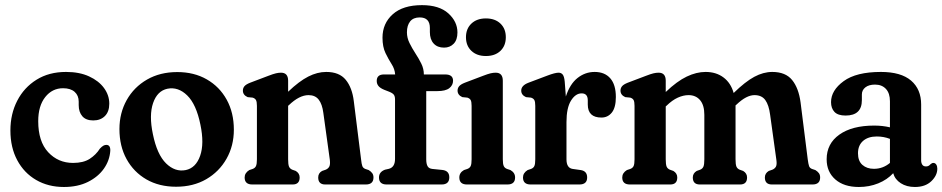

<svg xmlns="http://www.w3.org/2000/svg" viewBox="-20 -736 3760 766"><path d="M416 -322.5Q416 -290.5 398.5 -273Q381 -255.5 352 -255.5Q323 -255.5 308.5 -272.2Q294 -289 294 -316.5V-330.5Q294 -355 277.8 -369.5Q261.5 -384 231.5 -384Q188.5 -384 160.5 -348.8Q132.5 -313.5 132.5 -252.5Q132.5 -171.5 172.2 -128.8Q212 -86 271.5 -86Q312.5 -86 337.8 -102.2Q363 -118.5 378.5 -143Q387 -152 392.8 -155Q398.5 -158 404 -158Q421 -158 420 -134.5Q417.5 -96 394.5 -63.2Q371.5 -30.5 330.8 -10.2Q290 10 235 10Q172.5 10 124.2 -18Q76 -46 48.8 -96.8Q21.5 -147.5 21.5 -215.5Q21.5 -281.5 48.8 -334.2Q76 -387 125.8 -418Q175.5 -449 243.5 -449Q297 -449 335.5 -431.2Q374 -413.5 395 -384.8Q416 -356 416 -322.5Z M687 -448.5Q754.5 -448.5 805.2 -419.2Q856 -390 884.5 -338.2Q913 -286.5 913 -218.5Q913 -154.5 883.8 -102.8Q854.5 -51 802.8 -21Q751 9 682.5 9Q615 9 564.2 -20.2Q513.5 -49.5 485 -101.2Q456.5 -153 456.5 -221Q456.5 -285 485.5 -336.8Q514.5 -388.5 566.5 -418.5Q618.5 -448.5 687 -448.5ZM721 -57.5Q761.5 -66 778.5 -114.5Q795.5 -163 779.5 -239Q763 -320 727 -355.2Q691 -390.5 648 -382Q607.5 -373.5 590.8 -325Q574 -276.5 590 -200.5Q606.5 -119.5 642.5 -84.2Q678.5 -49 721 -57.5Z M1129.5 -414V-370Q1173.5 -412 1209.8 -430.5Q1246 -449 1281.5 -449Q1333.5 -449 1359.2 -417.8Q1385 -386.5 1391.5 -332.5L1420.5 -100.5Q1422.5 -81.5 1425.5 -73.5Q1428.5 -65.5 1437.5 -62L1451 -57.5Q1460 -52 1465 -45.2Q1470 -38.5 1470 -28Q1470 0 1439.5 0H1277.5Q1249.5 0 1249.5 -28Q1249.5 -45.5 1265 -54L1279.5 -59Q1289 -63 1293.5 -71Q1298 -79 1296 -97.5L1270 -285.5Q1265.5 -320.5 1251.5 -338.5Q1237.5 -356.5 1211 -356.5Q1174 -356.5 1132 -316L1129.5 -314V-100.5Q1129.5 -80 1133 -71.5Q1136.5 -63 1146 -59L1160 -54Q1175.5 -44.5 1175.5 -28Q1175.5 0 1147.5 0H986.5Q956 0 956 -28Q956 -46 974.5 -57.5L988 -62Q997.5 -65.5 1001.2 -73.5Q1005 -81.5 1005 -100.5V-313.5Q1005 -330 1001.2 -336.8Q997.5 -343.5 988 -346.5L968 -348.5Q949 -357 949 -374.5Q949 -384.5 955.2 -392Q961.5 -399.5 978 -406L1050.5 -433.5Q1070 -441 1080.8 -443.5Q1091.5 -446 1101 -446Q1129.5 -446 1129.5 -414Z M1680.5 -100.5Q1680.5 -82.5 1685.8 -73Q1691 -63.5 1705 -62L1744.5 -58Q1772.5 -55 1772.5 -28.5Q1772.5 0 1742 0H1522.5Q1492 0 1492 -28Q1492 -50 1516 -59L1531.5 -62.5Q1556 -69 1556 -102V-339.5Q1556 -352.5 1550.5 -359Q1545 -365.5 1529 -371.5L1513.5 -377.5Q1496.5 -384.5 1489.8 -393Q1483 -401.5 1483 -413Q1483 -439 1512 -439H1556.5Q1555 -460.5 1542.5 -480Q1530 -499.5 1518 -524.2Q1506 -549 1506 -585.5Q1506 -642.5 1546.8 -679Q1587.5 -715.5 1663.5 -715.5Q1732 -715.5 1768.5 -682.8Q1805 -650 1805 -606.5Q1805 -577 1790 -561.5Q1775 -546 1751.5 -546Q1725 -546 1710 -562.5Q1695 -579 1695 -608V-624.5Q1695 -666.5 1654.5 -666.5Q1629 -666.5 1616.2 -650.5Q1603.5 -634.5 1603.5 -607Q1603.5 -585 1613.8 -564.2Q1624 -543.5 1637.2 -523.2Q1650.5 -503 1660.8 -482.2Q1671 -461.5 1671 -439H1756Q1787.5 -439 1787.5 -414Q1787.5 -396 1772.5 -384.2Q1757.5 -372.5 1724.5 -372.5H1680.5ZM1918.5 -512.5Q1882.5 -512.5 1860.8 -533Q1839 -553.5 1839 -587.5Q1839 -621.5 1860.8 -642Q1882.5 -662.5 1918.5 -662.5Q1955 -662.5 1976.5 -642Q1998 -621.5 1998 -587.5Q1998 -553.5 1976.5 -533Q1955 -512.5 1918.5 -512.5ZM1986 -414V-100.5Q1986 -81.5 1989.8 -73.5Q1993.5 -65.5 2003 -62L2016.5 -57.5Q2035 -47 2035 -28Q2035 0 2004.5 0H1843Q1812.5 0 1812.5 -28Q1812.5 -47 1831 -57.5L1844.5 -62Q1854 -65.5 1857.8 -73.5Q1861.5 -81.5 1861.5 -100.5V-313.5Q1861.5 -330 1857.8 -336.8Q1854 -343.5 1844.5 -346.5L1824.5 -348.5Q1805.5 -357 1805.5 -374.5Q1805.5 -384.5 1811.8 -392Q1818 -399.5 1834.5 -406L1907 -433.5Q1926.5 -441 1937.2 -443.5Q1948 -446 1957.5 -446Q1986 -446 1986 -414Z M2233 -410.5 2237.5 -351Q2253.5 -400.5 2284 -424.8Q2314.5 -449 2352.5 -449Q2392.5 -449 2414.8 -423.5Q2437 -398 2437 -349Q2437 -307 2421 -287Q2405 -267 2379.5 -267Q2325 -267 2325 -319V-335.5Q2325 -363.5 2300.5 -363.5Q2276 -363.5 2258 -334.5Q2240 -305.5 2240 -249V-100.5Q2240 -65.5 2265 -62L2297 -57.5Q2322.5 -53.5 2322.5 -28Q2322.5 0 2291.5 0H2097Q2066.5 0 2066.5 -28Q2066.5 -46 2085 -57.5L2098.5 -62Q2108 -65.5 2111.8 -73.5Q2115.5 -81.5 2115.5 -100.5V-313.5Q2115.5 -330 2111.8 -336.8Q2108 -343.5 2098.5 -346.5L2078.5 -348.5Q2059.5 -357 2059.5 -374.5Q2059.5 -395 2088.5 -406L2164 -434.5Q2194.5 -446 2208.5 -446Q2219 -446 2225 -438.5Q2231 -431 2233 -410.5Z M2636 -414V-369Q2681 -412 2719.8 -430.5Q2758.5 -449 2795 -449Q2837 -449 2866.2 -427.2Q2895.5 -405.5 2907 -365Q2953 -410 2989.2 -429.5Q3025.5 -449 3061 -449Q3114 -449 3140.2 -416.8Q3166.5 -384.5 3174 -327L3202.5 -100.5Q3205 -81.5 3207.8 -73.5Q3210.5 -65.5 3219.5 -62L3233 -57.5Q3242 -52 3247 -45.2Q3252 -38.5 3252 -28Q3252 0 3221.5 0H3059.5Q3031.5 0 3031.5 -28Q3031.5 -44.5 3047 -54L3061.5 -59Q3071 -63 3075.5 -71Q3080 -79 3077.5 -97.5L3052.5 -278Q3047.5 -317 3033.2 -336.8Q3019 -356.5 2990 -356.5Q2974.5 -356.5 2956.8 -347.5Q2939 -338.5 2917.5 -318L2914.5 -315.5Q2914.5 -313 2914.5 -310V-100.5Q2914.5 -80 2918 -71.5Q2921.5 -63 2931 -59L2945 -54Q2960.5 -44.5 2960.5 -28Q2960.5 0 2932.5 0H2772Q2744 0 2744 -28Q2744 -44.5 2759.5 -54L2773.5 -59Q2783 -63 2786.5 -71.5Q2790 -80 2790 -100.5V-278Q2790 -316.5 2773 -336.5Q2756 -356.5 2727 -356.5Q2706.5 -356.5 2684.2 -346.5Q2662 -336.5 2639 -314L2636 -311.5V-100.5Q2636 -80 2639.5 -71.5Q2643 -63 2652.5 -59L2666.5 -54Q2682 -44.5 2682 -28Q2682 0 2654 0H2493Q2462.5 0 2462.5 -28Q2462.5 -46 2481 -57.5L2494.5 -62Q2504 -65.5 2507.8 -73.5Q2511.5 -81.5 2511.5 -100.5V-313.5Q2511.5 -330 2507.8 -336.8Q2504 -343.5 2494.5 -346.5L2474.5 -348.5Q2455.5 -357 2455.5 -374.5Q2455.5 -384.5 2461.8 -392Q2468 -399.5 2484.5 -406L2557 -433.5Q2576.5 -441 2587.2 -443.5Q2598 -446 2607.5 -446Q2636 -446 2636 -414Z M3278 -100.5Q3278 -163 3328.8 -199Q3379.5 -235 3467.5 -235Q3501 -235 3530.5 -228V-332Q3530.5 -364 3514.5 -381.2Q3498.5 -398.5 3471 -398.5Q3446.5 -398.5 3432.5 -387.5Q3418.5 -376.5 3418.5 -359V-336.5Q3418.5 -275 3353.5 -275Q3323 -275 3309.2 -289.5Q3295.5 -304 3295.5 -328.5Q3295.5 -375.5 3345.8 -412.2Q3396 -449 3494.5 -449Q3574.5 -449 3614.8 -414.5Q3655 -380 3655 -319V-96Q3655 -86 3659.5 -79Q3664 -72 3674.5 -72Q3685 -72 3692 -80.5Q3698 -86 3703.5 -86Q3711 -86 3715.2 -79.5Q3719.5 -73 3719.5 -63Q3719.5 -36 3695.5 -13Q3671.5 10 3630 10Q3597 10 3573.8 -5Q3550.5 -20 3543.5 -45Q3519.5 -19 3483.8 -4.5Q3448 10 3406.5 10Q3347 10 3312.5 -20.2Q3278 -50.5 3278 -100.5ZM3403 -124.5Q3403 -93.5 3420.8 -78Q3438.5 -62.5 3466.5 -62.5Q3502.5 -62.5 3530.5 -86V-182Q3505.5 -191.5 3478 -191.5Q3443.5 -191.5 3423.2 -173.8Q3403 -156 3403 -124.5Z"/></svg>

Font: Fraunces 144pt S100 SemiBold
Style: Regular
Weight: 600
Version: Version 1.000; ttfautohint (v1.8.3)